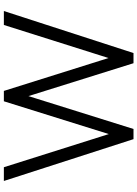

<svg xmlns="http://www.w3.org/2000/svg" viewBox="125 -854 728 1019"><g transform="rotate(-90 489.5 -344.0)"><path d="M261 0 39 -688H112L299 -96H277L462 -688H517L703 -96H680L867 -688H941L718 0H664L479 -591H500L315 0Z"/></g></svg>

Font: Outfit-Light
Style: Regular
Weight: 300
Designer: Rodrigo Fuenzalida
Foundry: fragTYPE
Version: Version 1.000